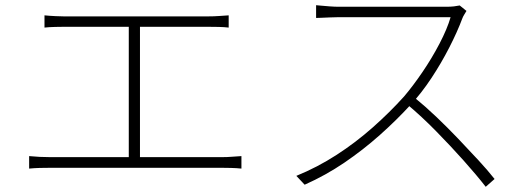

<svg xmlns="http://www.w3.org/2000/svg" viewBox="-20 -704 2040 738"><path d="M151 -645Q171 -643 193 -642Q215 -641 226 -641H779Q802 -641 822.5 -642.5Q843 -644 859 -645V-598Q842 -600 821 -600.5Q800 -601 779 -601H226Q216 -601 192.5 -600.5Q169 -600 151 -598ZM475 -81V-617H518V-81ZM92 -104Q112 -102 132.5 -101Q153 -100 172 -100H834Q854 -100 871.5 -101.5Q889 -103 908 -104V-56Q889 -58 867.5 -58.5Q846 -59 834 -59H172Q153 -59 133 -58.5Q113 -58 92 -56Z M1773 -662Q1770 -657 1764.5 -648Q1759 -639 1757 -633Q1738 -582 1707 -521.5Q1676 -461 1638 -403.5Q1600 -346 1559 -302Q1504 -242 1440 -185Q1376 -128 1304 -79Q1232 -30 1151 6L1119 -28Q1200 -61 1273.5 -108.5Q1347 -156 1412.5 -214Q1478 -272 1533 -333Q1567 -373 1603.5 -426.5Q1640 -480 1669.5 -536.5Q1699 -593 1712 -638Q1705 -638 1672 -638Q1639 -638 1593 -638Q1547 -638 1496 -638Q1445 -638 1399 -638Q1353 -638 1321.5 -638Q1290 -638 1283 -638Q1267 -638 1247 -637Q1227 -636 1211.5 -635.5Q1196 -635 1195 -635V-684Q1196 -684 1211.5 -682.5Q1227 -681 1247 -679.5Q1267 -678 1283 -678Q1290 -678 1320.5 -678Q1351 -678 1395 -678Q1439 -678 1487.5 -678Q1536 -678 1580 -678Q1624 -678 1655 -678Q1686 -678 1695 -678Q1712 -678 1725 -679.5Q1738 -681 1747 -683ZM1572 -330Q1615 -295 1658 -254Q1701 -213 1742 -170Q1783 -127 1819 -88Q1855 -49 1881 -16L1847 14Q1812 -31 1762 -87Q1712 -143 1656 -200Q1600 -257 1545 -303Z"/></svg>

Font: Noto Sans JP Thin ExtraLight
Style: Regular
Weight: 250
Version: Version 2.004-H2;hotconv 1.0.118;makeotfexe 2.5.65603